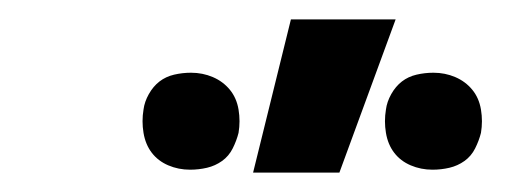

<svg xmlns="http://www.w3.org/2000/svg" viewBox="-20 -778 540 198"><path d="M426 -603Q414 -603 403.5 -607.5Q393 -612 386.5 -620.5Q380 -629 378 -641Q376 -653 378 -665Q379 -673 383.5 -681Q388 -689 394.5 -694Q401 -699 409.5 -701Q418 -703 427 -703Q439 -703 449.5 -698.5Q460 -694 467 -685.5Q474 -677 476 -665Q478 -653 476 -641Q474 -633 470 -625Q466 -617 459 -612Q452 -607 443.5 -605Q435 -603 426 -603ZM176 -603Q164 -603 153.5 -607.5Q143 -612 136.5 -620.5Q130 -629 128 -641Q126 -653 128 -665Q129 -673 133.5 -681Q138 -689 144.5 -694Q151 -699 159.5 -701Q168 -703 177 -703Q189 -703 199.5 -698.5Q210 -694 217 -685.5Q224 -677 226 -665Q228 -653 226 -641Q224 -633 220 -625Q216 -617 209 -612Q202 -607 193.5 -605Q185 -603 176 -603ZM241 -600 280 -758H388L330 -600Z"/></svg>

Font: Iosevka Term Curly Extrabold
Style: Italic
Weight: 800
Italic angle: -9°
Designer: Belleve Invis
Foundry: Belleve Invis
Version: Version 32.3.0